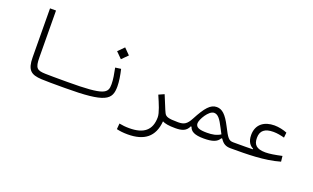

<svg xmlns="http://www.w3.org/2000/svg" viewBox="-94 -1192 3118 1914"><g transform="rotate(20 1465.0 -235.0)"><path d="M580.1 2C597.7 2 606.4 -9.3 606.4 -33.7C606.4 -53.7 598.1 -63 585.9 -63C567.9 -63 551.3 -63 535.2 -63C459.5 -63 401.9 -63 347.7 -64.5C259.3 -67.4 238.3 -85 237.3 -197.3L233.4 -693.4H169.9L173.8 -175.3C174.8 -41 218.3 -5.9 332 -0.5C391.6 2.4 458.5 2 530.3 2C546.9 2 563.5 2 580.1 2Z M580.1 2C1012.7 2 1067.4 -49.3 1067.4 -191.4C1067.4 -241.2 1057.1 -306.2 1042 -369.1L981.9 -360.8C994.1 -301.8 1004.9 -241.2 1004.9 -192.4C1004.9 -97.2 977.1 -63 585.9 -63C575.2 -63 567.4 -53.7 567.4 -33.7C567.4 -9.8 570.8 2 580.1 2ZM1006.8 -458.5 1069.3 -521 1006.8 -584 944.3 -521Z M1613.3 -20C1640.1 -5.9 1679.7 2 1752 2C1775.4 2 1791 -5.9 1791 -33.2C1791 -56.2 1782.2 -63 1757.8 -63C1649.4 -63 1625.5 -74.2 1609.4 -106C1589.8 -145 1573.7 -193.8 1536.1 -280.3L1478 -254.4C1515.1 -169.9 1550.3 -87.4 1550.3 -40C1550.3 97.2 1472.2 159.2 1319.8 159.2C1275.9 159.2 1249.5 155.3 1212.9 148.9L1208 210C1241.7 218.3 1280.3 222.7 1325.7 222.7C1500 222.7 1600.1 148.4 1613.3 -20Z M1749 2C1822.8 2 1865.7 -12.7 1890.6 -67.4H1898.9C1912.6 -22 1954.1 2 2051.8 2C2143.6 2 2192.9 -15.1 2217.8 -60.5H2227.1C2256.3 -16.1 2285.2 2 2337.9 2C2361.3 2 2374 -2.4 2374 -32.2C2374 -57.1 2365.2 -63 2343.8 -63C2294.4 -63 2280.3 -84 2224.6 -192.9C2170.4 -298.3 2127 -337.9 2069.8 -337.9C2003.9 -337.9 1957 -283.7 1885.3 -148.4C1849.6 -81.5 1821.3 -63 1757.8 -63C1735.8 -63 1729 -49.8 1729 -31.7C1729 -7.8 1734.9 2 1749 2ZM2205.1 -97.2C2163.1 -70.8 2119.1 -63 2063 -63C1983.4 -63 1942.9 -76.2 1942.9 -120.6C1942.9 -160.2 2007.8 -274.4 2064 -274.4C2106 -274.4 2133.8 -235.4 2173.3 -157.7C2185.1 -134.8 2195.3 -114.3 2205.1 -97.2Z M2335.4 2C2338.9 2 2341.8 2 2345.2 2C2510.7 2 2695.8 2 2856.9 -44.9L2850.6 -103.5C2779.8 -87.9 2721.2 -78.1 2678.2 -78.1C2580.1 -78.1 2549.3 -115.7 2549.3 -187C2549.3 -262.7 2594.7 -298.3 2685.1 -298.3C2726.1 -298.3 2764.6 -290 2802.2 -280.3L2807.6 -335C2770.5 -350.6 2718.3 -362.3 2672.9 -362.3C2564.5 -362.3 2485.4 -306.2 2485.4 -193.8C2485.4 -118.2 2520.5 -85.4 2550.3 -71.3V-64.5C2502 -63 2451.7 -63 2380.9 -63C2369.1 -63 2356.4 -63 2343.8 -63Z"/></g></svg>

Font: Cascadia Mono Light
Style: Regular
Weight: 300
Monospace: yes
Designer: Aaron Bell
Foundry: Saja Typeworks
Version: Version 2404.023